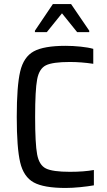

<svg xmlns="http://www.w3.org/2000/svg" viewBox="-20 -923 529 951"><path d="M63 -344Q63 -497 80 -569Q97 -641 147 -668.5Q197 -696 305 -696Q341 -696 379.5 -692Q418 -688 442 -681V-607Q382 -616 326 -616Q241 -616 207.5 -599.5Q174 -583 164 -530Q154 -477 154 -344Q154 -211 164 -158Q174 -105 207.5 -88.5Q241 -72 326 -72Q396 -72 445 -81V-5Q417 0 377.5 4Q338 8 305 8Q197 8 147 -19.5Q97 -47 80 -118.5Q63 -190 63 -344ZM153 -764V-771L242 -903H332L422 -771V-764H362L287 -857L212 -764Z"/></svg>

Font: Saira Semi Condensed
Style: Regular
Weight: 400
Width: 4
Designer: Hector Gatti with collaboration of the Omnibus-Type team
Foundry: Omnibus-Type
Version: Version 1.001; ttfautohint (v1.8)